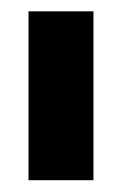

<svg xmlns="http://www.w3.org/2000/svg" viewBox="-20 -710 211 332"><path d="M29.3 -690.4H141.6V-398.4H29.3Z"/></svg>

Font: Dinish Condensed
Style: Bold
Weight: 700
Width: 3
Designer: Bert Driehuis
Foundry: Playbeing
Version: Version 3.006; git-39231f3c-release